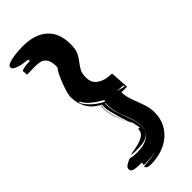

<svg xmlns="http://www.w3.org/2000/svg" viewBox="-269 -855 926 926"><g transform="rotate(-45 194.5 -391.5)"><path d="M294 -318Q294 -295 301 -273Q308 -251 316.5 -229.5Q325 -208 332 -185Q339 -162 339 -138Q339 -97 323.5 -66Q308 -35 282 -14Q256 7 221.5 18Q187 29 149 29Q141 29 131.5 26.5Q122 24 118 16L119 12Q144 10 168 7Q190 5 212 -1Q191 4 169 5Q146 7 122 7L124 -3L122 -10Q119 -9 114 -9H103Q87 -9 71.5 -13Q56 -17 56 -31Q56 -44 70.5 -52Q85 -60 95 -64Q118 -59 142 -59Q161 -59 180 -62.5Q199 -66 214 -75Q229 -84 238.5 -98.5Q248 -113 248 -135Q248 -159 241 -181.5Q234 -204 225.5 -226Q217 -248 210 -271Q203 -294 203 -319V-327Q203 -331 204 -336L201 -337L200 -322Q200 -297 207.5 -273.5Q215 -250 223.5 -227Q232 -204 239.5 -181Q247 -158 247 -134Q247 -111 238 -98.5Q229 -86 214.5 -79Q200 -72 182.5 -70.5Q165 -69 147 -69Q138 -69 129 -69.5Q120 -70 111 -71Q125 -76 144.5 -79Q164 -82 182 -88Q200 -94 213 -104.5Q226 -115 226 -136H237L228 -178Q223 -181 216 -201Q209 -221 202 -245Q195 -269 190 -290.5Q185 -312 185 -319V-331Q185 -337 187 -342L181 -345Q180 -340 179.5 -334Q179 -328 179 -323Q179 -303 183.5 -284Q188 -265 194.5 -247Q201 -229 208 -210Q214 -193 219 -176Q213 -194 207 -211L193 -247Q186 -265 181.5 -283.5Q177 -302 177 -323V-334Q177 -340 179 -346Q141 -366 122.5 -400Q104 -434 104 -476Q104 -487 110 -508Q116 -529 124.5 -551Q133 -573 142.5 -592.5Q152 -612 160 -620L161 -627Q161 -651 155.5 -665.5Q150 -680 140.5 -688Q131 -696 117 -698.5Q103 -701 86 -701H78L32 -700V-704Q32 -711 31 -715.5Q30 -720 30 -723Q30 -728 36.5 -730.5Q43 -733 51.5 -734.5Q60 -736 69 -736.5Q78 -737 83 -737H88L87 -748Q80 -749 65.5 -750.5Q51 -752 36.5 -756Q22 -760 11 -766Q0 -772 0 -782Q0 -792 15 -798Q30 -804 49.5 -807Q69 -810 87.5 -811Q106 -812 114 -812Q195 -812 240 -772.5Q285 -733 285 -655Q285 -619 275.5 -600Q266 -581 254 -566Q242 -551 232.5 -534.5Q223 -518 223 -488Q223 -476 227 -463.5Q231 -451 242 -440.5Q253 -430 273 -422.5Q293 -415 326 -414L332 -318ZM114 -428Q118 -416 128.5 -403Q139 -390 152.5 -378Q166 -366 180.5 -356.5Q195 -347 207 -342L209 -350Q198 -356 184 -365Q170 -374 156.5 -385Q143 -396 133 -408Q123 -420 119 -432L118 -426ZM324 -335 282 -338 324 -327Z"/></g></svg>

Font: Finger Paint
Style: Regular
Weight: 400
Designer: Ralph du Carrois
Foundry: Ralph du Carrois
Version: Version 1.002